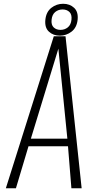

<svg xmlns="http://www.w3.org/2000/svg" viewBox="-20 -1003 508 1023"><path d="M298.8 -813Q263.7 -813 240.5 -834.5Q217.3 -856 221.7 -897.9Q226.1 -939.9 253.7 -961.4Q281.2 -982.9 316.4 -982.9Q351.6 -982.9 374.8 -961.4Q397.9 -939.9 393.6 -897.9Q389.2 -856 361.3 -834.5Q333.5 -813 298.8 -813ZM360.8 -897.9Q363.8 -925.8 349.9 -939.2Q335.9 -952.6 313.5 -952.6Q291 -952.6 274.4 -939.2Q257.8 -925.8 254.9 -897.9Q252 -870.6 265.9 -857.2Q279.8 -843.8 302.2 -843.8Q324.7 -843.8 341.3 -857.2Q357.9 -870.6 360.8 -897.9ZM144.5 -264.2H338.9L291 -743.7ZM11.2 0 266.6 -809.6H329.1L415 0H360.4L342.3 -223.6H131.8L64.9 0Z"/></svg>

Font: Oswald
Style: Extra-Light
Weight: 200
Designer: Vernon Adams
Foundry: Vernon Adams
Version: 3.0; ttfautohint (v0.94.23-7a4d-dirty) -l 8 -r 50 -G 200 -x 